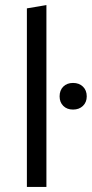

<svg xmlns="http://www.w3.org/2000/svg" viewBox="-20 -737 362 757"><path d="M86 0V-704L163 -717V0ZM268 -305Q244 -305 229.5 -319.5Q215 -334 215 -357Q215 -381 229.5 -395.5Q244 -410 268 -410Q292 -410 307 -395.5Q322 -381 322 -357Q322 -334 307 -319.5Q292 -305 268 -305Z"/></svg>

Font: Ysabeau Office Medium
Style: Regular
Weight: 500
Designer: Christian Thalmann (Catharsis Fonts)
Version: Version 2.001;gftools[0.9.30]; featfreeze: tnum,lnum,ss02